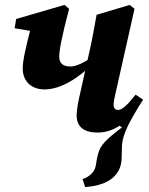

<svg xmlns="http://www.w3.org/2000/svg" viewBox="-20 -520 601 775"><path d="M323.6 235C419.5 228.7 470.3 186 471.1 116.5L472 77.5C472.5 17.6 506.8 -33.4 556.4 -117.6L531.4 -111.1L454.1 -18.6L472.2 -5.7C388 57.9 380.8 74.6 371.3 120.9L366.6 148.7C361.7 175 341.7 193 313.3 203L323.6 235ZM159.7 -159C226.3 -159 299.7 -206.5 361.5 -268.8H374.4L353.2 -290.1C316.2 -265.7 286.5 -251.6 265.1 -251.6C236 -251.6 219.1 -262.7 219.1 -291.7C219.1 -315.7 228.4 -368.8 259 -484.4L240.3 -500.2L45.2 -443.4L39 -405.9L158.5 -386L106.2 -415C81.5 -319.2 71.7 -273.3 71.7 -243.4C71.7 -188.4 110.7 -159 159.7 -159ZM374.2 15.1C456.7 15.1 518.3 -51.9 557.8 -117.6L527.4 -138C494 -95.8 473.3 -76.1 455.9 -76.1C446 -76.1 438.6 -83.3 438.6 -96.6C438.6 -106.9 441.2 -120.7 445.4 -139.3L523 -484.4L503.6 -500.2L369.8 -460.2C361 -409.9 352 -360.6 341.1 -311.9L303 -141.1C296.1 -110.8 289.4 -78.1 289.4 -54.5C289.4 -8.3 318.3 15.1 374.2 15.1Z"/></svg>

Font: Source Serif 4 Variable
Style: Italic
Weight: 400
Italic angle: -12°
Designer: Frank Grießhammer
Foundry: Adobe Systems Incorporated
Version: Version 4.004;hotconv 1.0.116;makeotfexe 2.5.65601